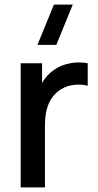

<svg xmlns="http://www.w3.org/2000/svg" viewBox="-20 -815 426 835"><path d="M296.5 -795 225 -620H143L214.5 -795ZM325 -543.5Q341.5 -543.5 361.5 -540V-442Q344.5 -447 322 -447Q301 -447 280.8 -441.8Q260.5 -436.5 243.5 -425.5Q175.5 -382 175.5 -272.5V0H70V-540H163V-454Q183 -489.5 213 -509.5Q235.5 -526.5 265 -535Q294.5 -543.5 325 -543.5Z"/></svg>

Font: Manrope KiralyPet SmBd KiralyPet
Style: Regular
Weight: 600
Designer: Mikhail Sharanda
Foundry: Mikhail Sharanda
Version: Version 4.502